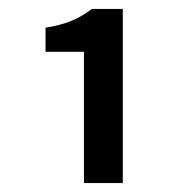

<svg xmlns="http://www.w3.org/2000/svg" viewBox="-20 -795 412 430"><path d="M82 -733V-679H168V-385H255V-775H186C156 -753 131 -741 82 -733Z"/></svg>

Font: DAIFUKU Sans Semibold
Style: Regular
Weight: 600
Designer: Original font ‘Source Sans 3’ : Paul D. Hunt
Foundry: Daifuku
Version: Version 1.000